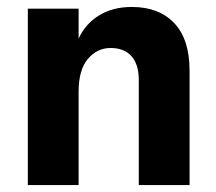

<svg xmlns="http://www.w3.org/2000/svg" viewBox="-20 -532 620 552"><path d="M525 0H379V-302Q379 -347 358 -370.5Q337 -394 298 -394Q259 -394 232.5 -362.5Q206 -331 206 -268V0H60V-507H206V-421Q225 -463 264.5 -487.5Q304 -512 359 -512Q437 -512 481 -465.5Q525 -419 525 -329Z"/></svg>

Font: Hind Madurai
Style: Bold
Weight: 700
Designer: Jyotish Sonowal
Foundry: Indian Type Foundry
Version: Version 0.702;PS 1.0;hotconv 1.0.81;makeotf.lib2.5.63406